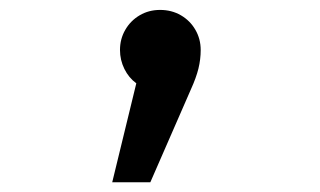

<svg xmlns="http://www.w3.org/2000/svg" viewBox="-20 -189 655 393"><path d="M390.8 -86.7Q390.8 -67.7 386.2 -48.7Q381.5 -29.7 370.8 -6.2L287.7 184.1H209.7L259 -18.5Q243.6 -29.7 234.6 -47.9Q225.6 -66.2 225.6 -86.7Q225.6 -109.2 236.4 -127.9Q247.2 -146.7 265.9 -157.7Q284.6 -168.7 307.7 -168.7Q331.3 -168.7 350.3 -157.7Q369.2 -146.7 380 -127.9Q390.8 -109.2 390.8 -86.7Z"/></svg>

Font: Fira Code Fixed
Style: Regular
Weight: 400
Monospace: yes
Designer: Carrois Corporate, Edenspiekermann AG, Nikita Prokopov
Foundry: Carrois Corporate, Edenspiekermann AG, Nikita Prokopov
Version: Version 5.002